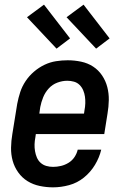

<svg xmlns="http://www.w3.org/2000/svg" viewBox="-20 -797 540 825"><path d="M208 8Q179 8 150.5 2Q122 -4 98.5 -18.5Q75 -33 58.5 -56Q42 -79 34.5 -106Q27 -133 27.5 -162.5Q28 -192 33 -221L54 -351Q59 -377 67 -401.5Q75 -426 90 -448.5Q105 -471 126 -489Q147 -507 171 -518.5Q195 -530 220.5 -534Q246 -538 271 -538Q300 -538 328.5 -532Q357 -526 380 -511Q403 -496 418.5 -473Q434 -450 441 -423Q448 -396 447.5 -367Q447 -338 442 -309L428 -221H134L132 -207Q129 -192 128.5 -177Q128 -162 130.5 -147.5Q133 -133 138.5 -120Q144 -107 154.5 -97.5Q165 -88 179 -84Q193 -80 208 -80Q225 -80 242 -84Q259 -88 274.5 -97.5Q290 -107 300 -122Q310 -137 314 -154H415Q407 -120 388 -88.5Q369 -57 340.5 -34Q312 -11 277 -1.5Q242 8 208 8ZM149 -309H341L343 -323Q346 -338 346.5 -353Q347 -368 345 -382Q343 -396 337.5 -409Q332 -422 322 -432Q312 -442 298 -446Q284 -450 269 -450Q248 -450 226.5 -442Q205 -434 189.5 -417Q174 -400 165.5 -379Q157 -358 153 -337ZM393 -588 266 -723 339 -777 451 -632ZM223 -588 96 -723 169 -777 281 -632Z"/></svg>

Font: Iosevka Curly Semibold Oblique
Style: Regular
Weight: 600
Italic angle: -9°
Monospace: yes
Designer: Belleve Invis
Foundry: Belleve Invis
Version: Version 11.1.0; ttfautohint (v1.8.3)